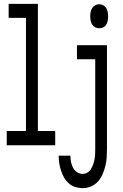

<svg xmlns="http://www.w3.org/2000/svg" viewBox="-20 -755 640 998"><path d="M15 0V-74H115V-662H25V-735H177V-74H267V0ZM496 -608Q485 -608 475 -613Q465 -618 459 -627.5Q453 -637 451 -648Q449 -659 449 -670Q449 -681 451 -692Q453 -703 459 -712.5Q465 -722 475 -727.5Q485 -733 496 -733Q507 -733 517 -727.5Q527 -722 532.5 -712.5Q538 -703 540 -692Q542 -681 542 -670Q542 -659 540 -648Q538 -637 532.5 -627.5Q527 -618 517 -613Q507 -608 496 -608ZM410 223Q390 223 371 217Q352 211 337 197.5Q322 184 312.5 167Q303 150 297 131.5Q291 113 288 93.5Q285 74 285 54H346Q346 70 349 86Q352 102 359.5 116.5Q367 131 380.5 140Q394 149 410 149Q423 149 434.5 142Q446 135 453 123.5Q460 112 464.5 99Q469 86 471.5 73Q474 60 474.5 46.5Q475 33 475 20V-447H380V-520H536V20Q536 42 534.5 64.5Q533 87 527.5 108.5Q522 130 513 151Q504 172 489 188.5Q474 205 453 214Q432 223 410 223Z"/></svg>

Font: Iosevka Custom Extended
Style: Regular
Weight: 400
Width: 7
Monospace: yes
Designer: Belleve Invis
Foundry: Belleve Invis
Version: Version 11.2.4; ttfautohint (v1.8.4)